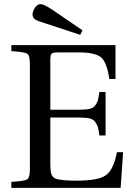

<svg xmlns="http://www.w3.org/2000/svg" viewBox="-20 -911 646 931"><path d="M35 0V-29Q101 -33 113 -42Q125 -51 125 -93V-599Q125 -641 113 -650Q101 -659 35 -663V-692H540V-528H510Q499 -607 471 -632Q443 -657 359 -657H261Q237 -657 230.5 -651Q224 -645 224 -621V-379H364Q396 -379 414 -383Q432 -387 441.5 -399.5Q451 -412 454.5 -424.5Q458 -437 462 -465H492V-254H462Q458 -283 454.5 -295Q451 -307 441.5 -320Q432 -333 414 -337Q396 -341 364 -341H224V-120Q224 -82 229 -67Q234 -52 249 -45Q275 -35 353 -35Q453 -35 491.5 -60Q530 -85 547 -173H577L565 0ZM138 -841Q138 -856 148.5 -872Q159 -888 170 -890Q171 -890 173.5 -890.5Q176 -891 177 -891Q193 -891 235 -863L380 -764L369 -742L199 -798Q162 -809 150 -817Q138 -825 138 -841Z"/></svg>

Font: Heuristica
Style: Regular
Weight: 400
Version: Version 1.0.1 ; ttfautohint (v1.4.1)